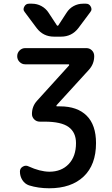

<svg xmlns="http://www.w3.org/2000/svg" viewBox="-20 -803 602 1030"><path d="M86.9 117.2Q86.9 99.6 102.5 90.8Q110.4 85.9 119.1 85.9Q126 85.9 133.8 89.8Q193.4 117.2 244.1 118.2Q309.6 118.2 348.6 77.1Q387.7 36.1 387.7 -35.2Q387.7 -92.8 348.1 -121.6Q308.6 -150.4 218.8 -150.4H193.4Q175.8 -150.4 163.6 -162.6Q151.4 -174.8 151.4 -191.4Q151.4 -233.4 179.7 -263.7L350.6 -452.1Q351.6 -454.1 351.1 -456.1Q350.6 -458 347.7 -458H115.2Q97.7 -458 85 -470.7Q72.3 -483.4 72.3 -501.5Q72.3 -519.5 85 -532.2Q97.7 -544.9 115.2 -544.9H443.4Q460.9 -544.9 473.1 -532.7Q485.4 -520.5 485.4 -502Q485.4 -460 457 -428.7L283.2 -238.3Q282.2 -236.3 282.7 -234.4Q283.2 -232.4 285.2 -232.4H302.7Q394.5 -232.4 444.8 -182.6Q495.1 -132.8 495.1 -35.2Q495.1 81.1 428.7 144Q362.3 207 244.1 207Q185.5 207 135.7 191.4Q113.3 183.6 100.1 163.1Q86.9 142.6 86.9 117.2ZM285.2 -667Q286.1 -665 289.1 -665Q292 -665 293 -667L336.9 -734.4Q351.6 -757.8 375 -770.5Q398.4 -783.2 425.8 -783.2H441.4Q459 -783.2 466.8 -767.6Q470.7 -760.7 470.7 -753.9Q470.7 -745.1 463.9 -737.3L400.4 -652.3Q365.2 -606.4 307.6 -606.4H269.5Q211.9 -606.4 176.8 -652.3L113.3 -737.3Q106.4 -745.1 106.4 -753.9Q106.4 -760.7 110.4 -767.6Q118.2 -783.2 135.7 -783.2H151.4Q178.7 -783.2 202.1 -770.5Q225.6 -757.8 240.2 -735.4Z"/></svg>

Font: Gen Jyuu Gothic P Medium
Style: Regular
Weight: 500
Designer: [Source Han Sans]
Ryoko NISHIZUKA  (kana & ideographs); Paul D. Hunt (Latin, Greek & Cyrillic); Wenlong ZHANG  (bopomofo
Version: Version 1.002.20150607